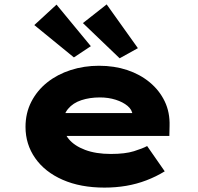

<svg xmlns="http://www.w3.org/2000/svg" viewBox="-20 -843 902 873"><path d="M455 10Q346 10 265 -25.5Q184 -61 140 -124Q96 -187 96 -266Q96 -329 122.5 -380.5Q149 -432 195 -468.5Q241 -505 301.5 -524.5Q362 -544 430 -544Q500 -544 558.5 -524.5Q617 -505 661 -468.5Q705 -432 729 -382Q753 -332 751 -270L750 -225H218L195 -329H601L583 -301V-320Q581 -344 560 -361.5Q539 -379 506 -389.5Q473 -400 434 -400Q388 -400 350 -387.5Q312 -375 289.5 -348Q267 -321 267 -281Q267 -242 292.5 -211Q318 -180 367 -161.5Q416 -143 484 -143Q549 -143 589 -155.5Q629 -168 649 -179L729 -64Q690 -40 645.5 -23Q601 -6 553.5 2Q506 10 455 10ZM524 -578 357 -738 465 -823 607 -624ZM316 -582 136 -729 237 -822 393 -633Z"/></svg>

Font: Lexend Tera ExtraBold
Style: Regular
Weight: 800
Designer: Bonnie Shaver-Troup, Thomas Jockin
Foundry: Lexend
Version: Version 1.007